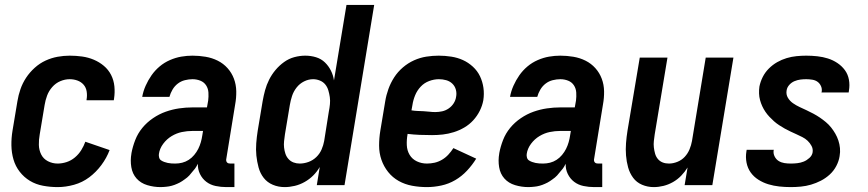

<svg xmlns="http://www.w3.org/2000/svg" viewBox="-20 -755 3540 783"><path d="M215 8Q185 8 155.5 2.5Q126 -3 102 -17.5Q78 -32 60.5 -54.5Q43 -77 35 -104.5Q27 -132 26.5 -162Q26 -192 31 -222L51 -342Q55 -367 63.5 -391.5Q72 -416 86.5 -438Q101 -460 121.5 -478.5Q142 -497 166 -508Q190 -519 215 -523.5Q240 -528 264 -528Q290 -528 315 -524.5Q340 -521 362.5 -511.5Q385 -502 403.5 -486.5Q422 -471 433 -449.5Q444 -428 446.5 -403Q449 -378 445 -352L444 -346H333V-349Q336 -365 333.5 -381.5Q331 -398 321 -409.5Q311 -421 296 -426.5Q281 -432 264 -432Q245 -432 226 -424Q207 -416 193 -400Q179 -384 172 -365Q165 -346 162 -327L142 -207Q138 -185 138.5 -164Q139 -143 148 -125Q157 -107 175.5 -97.5Q194 -88 215 -88Q233 -88 251.5 -94Q270 -100 285.5 -113Q301 -126 311.5 -143Q322 -160 328 -177L427 -143Q415 -111 393.5 -82Q372 -53 344 -32Q316 -11 282 -1.5Q248 8 215 8Z M635 8Q607 8 580.5 0Q554 -8 537 -27Q520 -46 515.5 -73.5Q511 -101 516 -129V-130Q521 -157 531.5 -184Q542 -211 560.5 -233.5Q579 -256 604 -273Q629 -290 656 -299.5Q683 -309 710.5 -313Q738 -317 765 -317H824L829 -345Q831 -361 830 -377.5Q829 -394 820.5 -407Q812 -420 797 -426Q782 -432 765 -432Q750 -432 734 -428Q718 -424 705 -414Q692 -404 683.5 -389.5Q675 -375 671 -360H560Q564 -383 574 -405.5Q584 -428 598 -448Q612 -468 631 -484Q650 -500 673 -510Q696 -520 719 -524Q742 -528 765 -528Q792 -528 818.5 -523.5Q845 -519 868 -507.5Q891 -496 908 -477Q925 -458 934 -434Q943 -410 943.5 -383Q944 -356 939 -329L903 -108Q902 -104 902.5 -100Q903 -96 905.5 -93Q908 -90 911.5 -89Q915 -88 919 -88H936V8H903Q881 8 859.5 3.5Q838 -1 821.5 -13.5Q805 -26 795.5 -45.5Q786 -65 787 -87Q781 -77 780 -74.5Q779 -72 775 -67Q771 -62 767 -57.5Q763 -53 759.5 -48.5Q756 -44 752 -39.5Q748 -35 743 -31Q738 -27 733 -23.5Q728 -20 723 -16.5Q718 -13 713 -10.5Q708 -8 702.5 -5.5Q697 -3 691.5 -1Q686 1 680.5 2.5Q675 4 669.5 5Q664 6 658.5 6.5Q653 7 647 7.5Q641 8 635 8ZM695 -88Q709 -88 723 -91.5Q737 -95 749.5 -103Q762 -111 772 -123Q782 -135 788.5 -148Q795 -161 799 -175Q803 -189 805 -203L808 -221H765Q743 -221 721.5 -216.5Q700 -212 680 -200Q660 -188 645.5 -168.5Q631 -149 628 -127Q627 -120 629 -112.5Q631 -105 637 -101Q643 -97 650 -94.5Q657 -92 664 -90.5Q671 -89 679 -88.5Q687 -88 695 -88Z M1141 8Q1115 8 1092.5 -1.5Q1070 -11 1055.5 -29.5Q1041 -48 1034.5 -72Q1028 -96 1025.5 -120.5Q1023 -145 1025 -171Q1027 -197 1031 -222L1051 -342Q1055 -365 1061 -387Q1067 -409 1077.5 -430Q1088 -451 1103.5 -469.5Q1119 -488 1138.5 -502Q1158 -516 1180.5 -522Q1203 -528 1225 -528Q1248 -528 1269 -521.5Q1290 -515 1305 -500.5Q1320 -486 1329.5 -467Q1339 -448 1342 -427L1393 -735H1506L1385 0H1272L1284 -74Q1273 -55 1257.5 -39.5Q1242 -24 1222.5 -13Q1203 -2 1182 3Q1161 8 1141 8ZM1202 -88Q1220 -88 1238 -94.5Q1256 -101 1270 -114.5Q1284 -128 1291.5 -145.5Q1299 -163 1302 -180L1321 -300Q1324 -315 1325.5 -330Q1327 -345 1325 -359Q1323 -373 1319 -386.5Q1315 -400 1306.5 -410.5Q1298 -421 1284.5 -426.5Q1271 -432 1257 -432Q1238 -432 1220 -423Q1202 -414 1189.5 -398Q1177 -382 1171 -363.5Q1165 -345 1162 -327L1142 -207Q1140 -193 1138.5 -179.5Q1137 -166 1138.5 -153Q1140 -140 1144 -128Q1148 -116 1156.5 -106.5Q1165 -97 1177 -92.5Q1189 -88 1202 -88Z M1721 8Q1690 8 1660.5 2.5Q1631 -3 1606 -17Q1581 -31 1563 -53.5Q1545 -76 1535.5 -103.5Q1526 -131 1526 -161.5Q1526 -192 1531 -222L1551 -342Q1555 -367 1564 -392Q1573 -417 1587.5 -439.5Q1602 -462 1623 -480Q1644 -498 1668.5 -509Q1693 -520 1718.5 -524Q1744 -528 1769 -528Q1795 -528 1820.5 -524Q1846 -520 1868 -510Q1890 -500 1908.5 -483Q1927 -466 1937.5 -444Q1948 -422 1951.5 -397Q1955 -372 1951 -346Q1947 -324 1936.5 -303Q1926 -282 1910 -264.5Q1894 -247 1873.5 -235Q1853 -223 1830.5 -216Q1808 -209 1786 -206.5Q1764 -204 1742 -204Q1716 -204 1691.5 -205Q1667 -206 1642 -209V-207Q1638 -185 1639 -163Q1640 -141 1650.5 -123.5Q1661 -106 1680 -97Q1699 -88 1721 -88Q1737 -88 1752.5 -91.5Q1768 -95 1782.5 -103.5Q1797 -112 1808.5 -124.5Q1820 -137 1829 -151L1922 -108Q1906 -82 1884.5 -59Q1863 -36 1836.5 -20.5Q1810 -5 1780 1.5Q1750 8 1721 8ZM1755 -298Q1769 -298 1783 -301Q1797 -304 1809.5 -312.5Q1822 -321 1830 -333.5Q1838 -346 1840 -360Q1843 -375 1839 -389.5Q1835 -404 1824.5 -414Q1814 -424 1799.5 -428Q1785 -432 1770 -432Q1750 -432 1730 -424.5Q1710 -417 1695.5 -401.5Q1681 -386 1673 -366.5Q1665 -347 1662 -327L1658 -305Q1670 -303 1682.5 -302.5Q1695 -302 1707 -301.5Q1719 -301 1731 -299.5Q1743 -298 1755 -298Z M2135 8Q2107 8 2080.5 0Q2054 -8 2037 -27Q2020 -46 2015.5 -73.5Q2011 -101 2016 -129V-130Q2021 -157 2031.5 -184Q2042 -211 2060.5 -233.5Q2079 -256 2104 -273Q2129 -290 2156 -299.5Q2183 -309 2210.5 -313Q2238 -317 2265 -317H2324L2329 -345Q2331 -361 2330 -377.5Q2329 -394 2320.5 -407Q2312 -420 2297 -426Q2282 -432 2265 -432Q2250 -432 2234 -428Q2218 -424 2205 -414Q2192 -404 2183.5 -389.5Q2175 -375 2171 -360H2060Q2064 -383 2074 -405.5Q2084 -428 2098 -448Q2112 -468 2131 -484Q2150 -500 2173 -510Q2196 -520 2219 -524Q2242 -528 2265 -528Q2292 -528 2318.5 -523.5Q2345 -519 2368 -507.5Q2391 -496 2408 -477Q2425 -458 2434 -434Q2443 -410 2443.5 -383Q2444 -356 2439 -329L2403 -108Q2402 -104 2402.5 -100Q2403 -96 2405.5 -93Q2408 -90 2411.5 -89Q2415 -88 2419 -88H2436V8H2403Q2381 8 2359.5 3.5Q2338 -1 2321.5 -13.5Q2305 -26 2295.5 -45.5Q2286 -65 2287 -87Q2281 -77 2280 -74.5Q2279 -72 2275 -67Q2271 -62 2267 -57.5Q2263 -53 2259.5 -48.5Q2256 -44 2252 -39.5Q2248 -35 2243 -31Q2238 -27 2233 -23.5Q2228 -20 2223 -16.5Q2218 -13 2213 -10.5Q2208 -8 2202.5 -5.5Q2197 -3 2191.5 -1Q2186 1 2180.5 2.5Q2175 4 2169.5 5Q2164 6 2158.5 6.5Q2153 7 2147 7.5Q2141 8 2135 8ZM2195 -88Q2209 -88 2223 -91.5Q2237 -95 2249.5 -103Q2262 -111 2272 -123Q2282 -135 2288.5 -148Q2295 -161 2299 -175Q2303 -189 2305 -203L2308 -221H2265Q2243 -221 2221.5 -216.5Q2200 -212 2180 -200Q2160 -188 2145.5 -168.5Q2131 -149 2128 -127Q2127 -120 2129 -112.5Q2131 -105 2137 -101Q2143 -97 2150 -94.5Q2157 -92 2164 -90.5Q2171 -89 2179 -88.5Q2187 -88 2195 -88Z M2646 8Q2621 8 2598.5 -1.5Q2576 -11 2562 -30Q2548 -49 2541.5 -72.5Q2535 -96 2533 -121Q2531 -146 2533 -171.5Q2535 -197 2539 -222L2589 -520H2702L2650 -207Q2648 -193 2646.5 -180Q2645 -167 2646.5 -154Q2648 -141 2651.5 -128.5Q2655 -116 2663 -106.5Q2671 -97 2682.5 -92.5Q2694 -88 2708 -88Q2725 -88 2742.5 -95Q2760 -102 2772.5 -115.5Q2785 -129 2792 -146Q2799 -163 2802 -180L2858 -520H2971L2885 0H2772L2784 -72Q2773 -54 2758 -38.5Q2743 -23 2724.5 -12.5Q2706 -2 2686 3Q2666 8 2646 8Z M3205 8Q3181 8 3158 5.5Q3135 3 3113.5 -3.5Q3092 -10 3073 -22Q3054 -34 3041.5 -51.5Q3029 -69 3024.5 -91.5Q3020 -114 3024 -138L3025 -144H3136L3135 -142Q3133 -129 3139 -117Q3145 -105 3155.5 -98.5Q3166 -92 3178.5 -90Q3191 -88 3205 -88Q3218 -88 3231.5 -89.5Q3245 -91 3257.5 -96Q3270 -101 3281 -111Q3292 -121 3294 -134Q3296 -148 3289.5 -160Q3283 -172 3273.5 -181Q3264 -190 3252 -196Q3240 -202 3228 -207.5Q3216 -213 3204 -218.5Q3192 -224 3180.5 -230.5Q3169 -237 3157.5 -244.5Q3146 -252 3136.5 -260.5Q3127 -269 3118 -278.5Q3109 -288 3101.5 -299Q3094 -310 3088.5 -322Q3083 -334 3079.5 -347Q3076 -360 3075.5 -374Q3075 -388 3077 -402Q3081 -422 3090.5 -441Q3100 -460 3115.5 -475.5Q3131 -491 3149.5 -501.5Q3168 -512 3188 -518Q3208 -524 3228.5 -526Q3249 -528 3268 -528Q3291 -528 3313.5 -525.5Q3336 -523 3356.5 -516.5Q3377 -510 3395 -498Q3413 -486 3425.5 -469Q3438 -452 3442 -430Q3446 -408 3442 -385L3441 -378H3330L3331 -381Q3333 -393 3328 -404Q3323 -415 3314 -421.5Q3305 -428 3292.5 -430Q3280 -432 3268 -432Q3256 -432 3244 -430.5Q3232 -429 3220 -424Q3208 -419 3199 -409Q3190 -399 3188 -387Q3185 -370 3193 -356.5Q3201 -343 3214 -334Q3227 -325 3241 -318.5Q3255 -312 3269 -305.5Q3283 -299 3297 -291.5Q3311 -284 3323.5 -275.5Q3336 -267 3348 -257Q3360 -247 3369.5 -235Q3379 -223 3386.5 -210Q3394 -197 3399 -182Q3404 -167 3405.5 -151Q3407 -135 3404 -118Q3401 -98 3390.5 -78Q3380 -58 3363.5 -43Q3347 -28 3327.5 -18Q3308 -8 3287.5 -2Q3267 4 3246 6Q3225 8 3205 8Z"/></svg>

Font: Iosevka SS18
Style: Bold Italic
Weight: 700
Italic angle: -9°
Monospace: yes
Designer: Belleve Invis
Foundry: Belleve Invis
Version: Version 25.1.1; ttfautohint (v1.8.4)